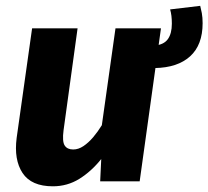

<svg xmlns="http://www.w3.org/2000/svg" viewBox="-20 -630 724 667"><path d="M163.6 17.2Q89 17.2 58.4 -28.9Q27.9 -75 37.9 -151.3L91.5 -531.6H249.5L200.8 -177.5Q195.7 -138.4 204.7 -124.6Q213.6 -110.7 234.3 -110.7Q252.3 -110.7 269.8 -122.4Q287.2 -134.1 303.5 -153.1Q319.7 -172.2 333.8 -195.1L381.2 -531.6H539.2L465.2 0H328L331.7 -77.5Q297.3 -34.6 255.7 -8.7Q214 17.2 163.6 17.2ZM518.3 -393.6 516.2 -471.7Q548.9 -474.3 563 -493.9Q577 -513.4 577 -547.7Q577 -562.7 575.5 -575Q574 -587.3 571 -597.3L675.5 -609.7Q678.2 -599.7 681.1 -584.5Q683.9 -569.3 683.9 -549.7Q683.9 -473.7 640.4 -434.3Q597 -395 518.3 -393.6Z"/></svg>

Font: Fira Sans Variable
Style: Italic
Weight: 397
Italic angle: -8°
Designer: Carrois Corporate & Edenspiekermann AG
Foundry: Carrois Corporate GbR & Edenspiekermann AG
Version: Version 4.202